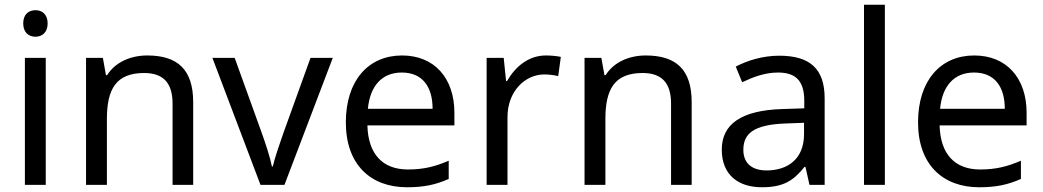

<svg xmlns="http://www.w3.org/2000/svg" viewBox="-20 -780 4402 810"><path d="M130 -625C157 -625 181 -643 181 -681C181 -720 157 -737 130 -737C101 -737 78 -720 78 -681C78 -643 101 -625 130 -625ZM85 0H173V-536H85Z M343 0H431V-278C431 -403 469 -472 588 -472C670 -472 708 -429 708 -343V0H795V-349C795 -487 729 -546 601 -546C533 -546 467 -519 432 -463H427L414 -536H343Z M1079 0H1180L1384 -536H1290L1176 -220C1161 -177 1138 -111 1131 -78H1127C1121 -111 1100 -176 1084 -220L970 -536H876Z M1697 10C1770 10 1818 -1 1873 -25V-102C1817 -78 1769 -65 1701 -65C1594 -65 1533 -130 1530 -251H1897V-304C1897 -450 1813 -546 1676 -546C1534 -546 1439 -440 1439 -264C1439 -85 1544 10 1697 10ZM1532 -321C1541 -417 1591 -474 1675 -474C1764 -474 1805 -412 1805 -321Z M2033 0H2121V-286C2121 -394 2194 -466 2277 -466C2295 -466 2318 -463 2335 -459L2346 -540C2328 -544 2303 -546 2283 -546C2208 -546 2153 -497 2119 -438H2115L2105 -536H2033Z M2446 0H2534V-278C2534 -403 2572 -472 2691 -472C2773 -472 2811 -429 2811 -343V0H2898V-349C2898 -487 2832 -546 2704 -546C2636 -546 2570 -519 2535 -463H2530L2517 -536H2446Z M3194 10C3284 10 3327 -17 3374 -76H3378L3395 0H3459V-365C3459 -490 3397 -545 3267 -545C3197 -545 3131 -524 3084 -499L3111 -433C3155 -454 3206 -474 3262 -474C3332 -474 3373 -444 3373 -355V-323L3282 -320C3107 -315 3025 -256 3025 -149C3025 -40 3097 10 3194 10ZM3214 -61C3156 -61 3116 -88 3116 -148C3116 -216 3159 -254 3293 -259L3372 -262V-214C3372 -110 3304 -61 3214 -61Z M3625 0H3713V-760H3625Z M4111 10C4184 10 4232 -1 4287 -25V-102C4231 -78 4183 -65 4115 -65C4008 -65 3947 -130 3944 -251H4311V-304C4311 -450 4227 -546 4090 -546C3948 -546 3853 -440 3853 -264C3853 -85 3958 10 4111 10ZM3946 -321C3955 -417 4005 -474 4089 -474C4178 -474 4219 -412 4219 -321Z"/></svg>

Font: Noto Sans Math
Style: Regular
Weight: 400
Designer: Monotype Design Team, Delve Withrington, Jeff Kellem
Foundry: Monotype Imaging Inc., Delve Fonts LLC
Version: Version 3.000